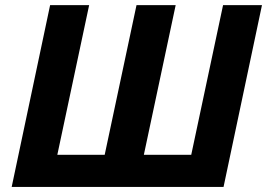

<svg xmlns="http://www.w3.org/2000/svg" viewBox="-20 -734 1049 754"><path d="M25.9 0 176.8 -713.9H330.1L205.1 -126H391.1L516.1 -713.9H669.9L544.9 -126H731L856 -713.9H1008.8L857.9 0Z"/></svg>

Font: Zoram GWebM
Style: Bold Italic
Weight: 700
Italic angle: -12°
Foundry: Ascender Corporation
Version: Version 1.000